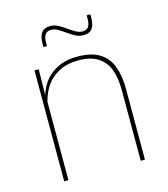

<svg xmlns="http://www.w3.org/2000/svg" viewBox="-100 -733 709 812"><g transform="rotate(-15 254.0 -327.0)"><path d="M416 0V-310Q416 -363 401.8 -400.5Q387.5 -438 355.5 -458.2Q323.5 -478.5 270 -478.5Q220.5 -478.5 183.8 -458.8Q147 -439 125 -404.2Q103 -369.5 96 -325L87 -344H92.5Q97 -385 118.8 -419.2Q140.5 -453.5 179 -474.2Q217.5 -495 271 -495Q331.5 -495 367.2 -472.8Q403 -450.5 418.8 -409.2Q434.5 -368 434.5 -311V0ZM81 0V-485.5H99.5L97.5 -358.5H99.5V0ZM320.5 -575.5Q302 -575.5 285.5 -584.2Q269 -593 253.5 -604.2Q238 -615.5 223 -624.2Q208 -633 193 -633Q175 -633 166.8 -621.5Q158.5 -610 158.5 -585V-571H143V-585.5Q143 -617.5 155 -633.5Q167 -649.5 193 -649.5Q211 -649.5 227.5 -640.8Q244 -632 259.5 -620.8Q275 -609.5 290.2 -600.8Q305.5 -592 320.5 -592Q338.5 -592 346.5 -603.5Q354.5 -615 354.5 -640V-653.5H370.5V-639Q370.5 -607 358.5 -591.2Q346.5 -575.5 320.5 -575.5Z"/></g></svg>

Font: Anek Gujarati Thin
Style: Regular
Weight: 250
Version: Version 1.003